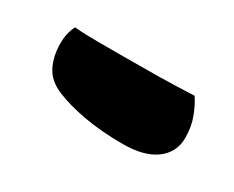

<svg xmlns="http://www.w3.org/2000/svg" viewBox="-40 -258 448 368"><g transform="rotate(30 184.0 -74.5)"><path d="M89 -25Q62 -36 51 -57.5Q40 -79 40 -108Q40 -130 49 -148Q58 -147 73 -146.5Q88 -146 103.5 -146Q119 -146 134 -146Q149 -146 158 -146Q196 -146 234 -146.5Q272 -147 313 -149Q322 -136 330 -115.5Q338 -95 338 -70Q338 -38 312.5 -19Q287 0 240 0Q192 0 153.5 -7Q115 -14 89 -25Z"/></g></svg>

Font: Baloo Bhaijaan
Style: Regular
Weight: 400
Designer: Devika Bhansali and Ek Type
Foundry: Ek Type
Version: Version 1.443;PS 1.000;hotconv 16.6.51;makeotf.lib2.5.65220;